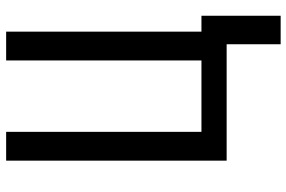

<svg xmlns="http://www.w3.org/2000/svg" viewBox="-178 -598 955 640"><g transform="rotate(-90 300.0 -277.5)"><path d="M568 180H473V0H85V-735H181V-84H419V-735H515V-84H568Z"/></g></svg>

Font: Iosevka Aile Medium
Style: Regular
Weight: 500
Designer: Belleve Invis
Foundry: Belleve Invis
Version: Version 27.3.5; ttfautohint (v1.8.4)